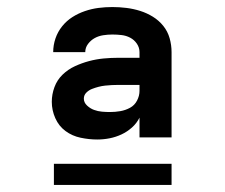

<svg xmlns="http://www.w3.org/2000/svg" viewBox="-20 -713 640 545"><path d="M256 -317Q233 -317 209 -322Q185 -327 166 -341Q147 -355 137 -377.5Q127 -400 127 -424Q127 -445 134.5 -465.5Q142 -486 157.5 -501Q173 -516 192.5 -525Q212 -534 232.5 -539.5Q253 -545 274 -547Q295 -549 317 -549H376V-565Q376 -578 368.5 -589Q361 -600 349.5 -606Q338 -612 325 -613.5Q312 -615 299 -615Q286 -615 273 -613Q260 -611 249 -605Q238 -599 230 -588.5Q222 -578 222 -565H131Q131 -585 137.5 -604Q144 -623 156.5 -638.5Q169 -654 185.5 -664.5Q202 -675 221 -681.5Q240 -688 259.5 -690.5Q279 -693 299 -693Q319 -693 339 -690.5Q359 -688 378 -682Q397 -676 414 -665.5Q431 -655 443.5 -639.5Q456 -624 461.5 -604.5Q467 -585 467 -565V-323H376V-379Q368 -363 354.5 -351Q341 -339 325 -331.5Q309 -324 291.5 -320.5Q274 -317 256 -317ZM292 -395Q307 -395 321.5 -397.5Q336 -400 349 -407Q362 -414 369 -427.5Q376 -441 376 -455V-472H317Q307 -472 297.5 -471.5Q288 -471 278.5 -470Q269 -469 259.5 -466.5Q250 -464 241 -460.5Q232 -457 225 -450Q218 -443 218 -433Q218 -422 227 -413.5Q236 -405 247 -401Q258 -397 269.5 -396Q281 -395 292 -395ZM133 -188V-248H467V-188Z"/></svg>

Font: Iosevka Aile
Style: Bold
Weight: 700
Designer: Belleve Invis
Foundry: Belleve Invis
Version: Version 28.0.1; ttfautohint (v1.8.4)